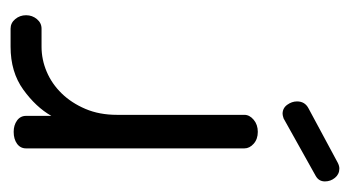

<svg xmlns="http://www.w3.org/2000/svg" viewBox="-174 -346 677 372"><g transform="rotate(-90 165.0 -160.5)"><path d="M35 155Q29 158 24 158Q13 158 6 149.5Q-1 141 -1 130Q-1 118 10 112L121 50Q127 48 130 48Q141 48 147.5 57Q154 66 154 76Q154 91 141 98ZM260 -419Q235 -419 211.5 -409Q188 -399 169.5 -380Q151 -361 139.5 -334Q128 -307 128 -273V-26Q128 -16 118.5 -8Q109 0 95 0Q81 0 72 -8Q63 -16 63 -26V-449Q63 -460 72 -466.5Q81 -473 95 -473Q108 -473 117 -466.5Q126 -460 126 -449V-400Q143 -430 177 -454.5Q211 -479 260 -479H295Q306 -479 313.5 -470Q321 -461 321 -449Q321 -437 313.5 -428Q306 -419 295 -419Z"/></g></svg>

Font: Dosis
Style: Book
Weight: 400
Designer: EdgarTolentino, PabloImpallari, IginoMarini
Foundry: EdgarTolentino, PabloImpallari, IginoMarini
Version: Version 1.007